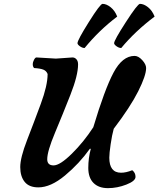

<svg xmlns="http://www.w3.org/2000/svg" viewBox="-20 -959 822 996"><path d="M782 -873Q681 -797 609 -710Q597 -710 584.5 -719Q572 -728 572 -735Q572 -750 633 -844.5Q694 -939 706 -939Q726 -939 748 -921.5Q770 -904 782 -873ZM588 -873Q494 -802 419 -710Q407 -710 394.5 -719Q382 -728 382 -735Q382 -751 441 -845Q500 -939 512 -939Q532 -939 554 -921.5Q576 -904 588 -873ZM270 -655 356 -661Q368 -661 376.5 -651.5Q385 -642 385 -625Q385 -568 345 -466.5Q305 -365 265 -269.5Q225 -174 225 -133Q225 -101 258 -101Q291 -101 352.5 -161.5Q414 -222 464 -299Q523 -496 569 -582.5Q615 -669 678 -669Q698 -669 718 -647Q738 -625 738 -606Q738 -567 697 -485.5Q656 -404 570 -291Q561 -259 554 -211Q547 -163 547 -141Q547 -63 608 -63Q634 -63 666 -76Q683 -63 683 -41.5Q683 -20 635.5 -1.5Q588 17 540 17Q492 17 465 -10Q438 -37 438 -88Q438 -139 451 -187H446Q391 -110 317 -48.5Q243 13 179 13Q131 13 108 -15.5Q85 -44 85 -92.5Q85 -141 120.5 -232.5Q156 -324 191.5 -420Q227 -516 227 -575Q221 -591 205.5 -597.5Q190 -604 157 -606Q150 -613 150 -625Q150 -637 156.5 -649Q163 -661 169 -661Z"/></svg>

Font: Clara
Style: Regular
Weight: 400
Designer: Proyecto DEMO
Foundry: Proyecto DEMO
Version: Version 1.002